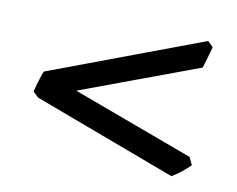

<svg xmlns="http://www.w3.org/2000/svg" viewBox="-47 -498 533 432"><g transform="rotate(10 219.5 -282.0)"><path d="M409.2 -157.2Q403.8 -152.3 399.7 -148.4Q395.5 -144.5 390.9 -140.9Q386.2 -137.2 380.9 -133.3Q375.5 -129.4 368.2 -125L42 -247.1L29.8 -258.8Q29.8 -259.8 30 -260.3Q30.3 -260.7 30.3 -261.7L31.7 -266.1Q31.7 -267.1 32.7 -270L34.2 -276.4L35.6 -280.3Q36.1 -281.7 36.4 -283.4Q36.6 -285.2 37.6 -286.6L38.6 -290.5L41.5 -299.3L43.9 -305.2L44.9 -307.1L397 -439L409.2 -426.8Q407.7 -421.4 406 -415Q404.3 -408.7 402.3 -401.9Q400.4 -395 398.4 -388.7Q396.5 -382.3 395 -377.9L124 -277.3L400.9 -174.8Z"/></g></svg>

Font: Gentium Kaktovik
Style: Regular
Weight: 400
Designer: J. Victor Gaultney and Annie Olsen
Foundry: SIL International
Version: Version 1.102; 2013; Maintenance release